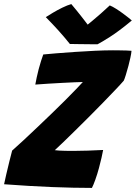

<svg xmlns="http://www.w3.org/2000/svg" viewBox="-34 -914 666 941"><path d="M416.5 7Q328 7 220.8 2.8Q113.5 -1.5 -14 -11Q-10.5 -28.5 -3.2 -59.8Q4 -91 12 -123.2Q20 -155.5 25.5 -176Q49.5 -197 81.2 -226.5Q113 -256 148.5 -289.8Q184 -323.5 219.2 -357.5Q254.5 -391.5 285.5 -422.5Q316.5 -453.5 339 -477Q361.5 -500.5 372 -512Q360 -512 333 -510.8Q306 -509.5 271.2 -507.8Q236.5 -506 201.5 -503.8Q166.5 -501.5 139 -499.5Q141.5 -514 146 -535Q150.5 -556 155.5 -575Q161.5 -596 167.2 -615.2Q173 -634.5 178 -647Q202 -649.5 243 -652.8Q284 -656 333.2 -659.5Q382.5 -663 431.5 -665.2Q480.5 -667.5 519.5 -667.5Q532 -667.5 550.2 -667.2Q568.5 -667 585.5 -666.5Q602.5 -666 610.5 -665Q609.5 -651 605 -631Q600.5 -611 595.5 -591.5Q589 -567 582.5 -546.2Q576 -525.5 572.5 -518.5Q557 -500.5 530.2 -472.5Q503.5 -444.5 471 -411Q438.5 -377.5 403.8 -342.8Q369 -308 336.2 -275.8Q303.5 -243.5 277 -218Q250.5 -192.5 234.5 -178Q243 -177 255.8 -176Q268.5 -175 286.5 -174.8Q304.5 -174.5 328 -174.5Q360 -174.5 397.2 -175.8Q434.5 -177 471.5 -179Q469 -165 463.5 -140.5Q458 -116 451 -90.5Q443 -60.5 432.8 -32.2Q422.5 -4 416.5 7ZM504 -887.5Q517.5 -882 534.5 -871.2Q551.5 -860.5 568.2 -848.2Q585 -836 597 -826.2Q609 -816.5 612 -813.5Q548 -760.5 504.5 -733Q461 -705.5 444 -697Q432.5 -697 406.8 -697.2Q381 -697.5 353.5 -697.8Q326 -698 308.5 -698.5Q280.5 -733.5 251.8 -765.2Q223 -797 190.5 -830Q203.5 -838.5 225.2 -851.5Q247 -864.5 271.5 -876.5Q296 -888.5 315.5 -894Q329.5 -877 343 -860.8Q356.5 -844.5 367.5 -830Q378.5 -815.5 386.8 -805Q395 -794.5 399 -789H390.5Q397 -794 416.2 -810Q435.5 -826 459.5 -847Q483.5 -868 504 -887.5Z"/></svg>

Font: Grandstander Thin ExtraBold
Style: Italic
Weight: 800
Italic angle: -15°
Version: Version 1.200